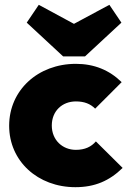

<svg xmlns="http://www.w3.org/2000/svg" viewBox="-20 -766 541 797"><path d="M293 11C373 11 434 -15 489 -69L378 -179C359 -157 333 -144 295 -144C239 -144 195 -185 195 -245C195 -305 238 -345 295 -345C330 -345 355 -335 375 -315L485 -425C434 -475 371 -501 295 -501C138 -501 18 -392 18 -244C18 -97 137 11 293 11ZM91 -672 242 -532H333L484 -672L434 -746L287 -667L141 -746Z"/></svg>

Font: MV Cash ExtraBold
Style: Regular
Weight: 800
Designer: Rodrigo Fuenzalida
Foundry: fragTYPE
Version: Version 1.100;Glyphs 3.1.2 (3151)